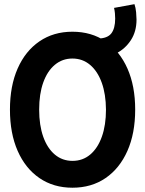

<svg xmlns="http://www.w3.org/2000/svg" viewBox="-20 -877 684 905"><path d="M321.3 7.8Q232.4 7.8 166 -37.6Q99.6 -83 63.2 -165.8Q26.9 -248.5 26.9 -360.4Q26.9 -471.7 63.2 -554.2Q99.6 -636.7 166 -682.1Q232.4 -727.5 321.3 -727.5Q411.1 -727.5 477.5 -682.1Q543.9 -636.7 580.6 -554.2Q617.2 -471.7 617.2 -360.4Q617.2 -248.5 580.6 -165.8Q543.9 -83 477.5 -37.6Q411.1 7.8 321.3 7.8ZM321.8 -118.7Q370.1 -118.7 405.5 -148.7Q440.9 -178.7 460.2 -232.9Q479.5 -287.1 479.5 -360.4Q479 -433.6 459.5 -487.5Q439.9 -541.5 404.5 -571.3Q369.1 -601.1 321.3 -601.1Q273.9 -601.1 238.5 -571.5Q203.1 -542 183.8 -488Q164.6 -434.1 164.6 -360.4Q164.6 -286.6 183.8 -232.4Q203.1 -178.2 238.5 -148.4Q273.9 -118.7 321.8 -118.7ZM442.9 -607.9 440.9 -695.3Q485.8 -695.8 504.4 -719.2Q522.9 -742.7 522.9 -789.6Q522.9 -801.8 521.7 -814.5Q520.5 -827.1 517.6 -839.8L613.8 -857.4Q619.6 -840.8 621.6 -819.1Q623.5 -797.4 623.5 -784.7Q623.5 -728.5 596.9 -687.7Q570.3 -647 528.8 -626Q487.3 -605 442.9 -607.9Z"/></svg>

Font: Reddit Sans Condensed
Style: Bold
Weight: 700
Designer: Stephen Hutchings
Foundry: Reddit
Version: Version 1.014